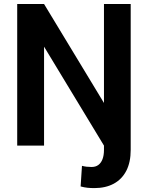

<svg xmlns="http://www.w3.org/2000/svg" viewBox="-20 -731 742 964"><path d="M66.4 -710.9H201.2V0H66.4ZM106.4 -653.3 201.2 -710.9 596.7 -57.6 502 0ZM502 -710.9H636.2V21.5Q636.2 83.5 614.3 126.2Q592.3 168.9 551.3 191.2Q510.3 213.4 453.6 213.4Q435.1 213.4 418.9 211.7Q402.8 210 384.8 205.1L391.6 101.6Q402.3 104.5 414.8 106Q427.2 107.4 439.9 107.4Q460 107.4 473.6 97.4Q487.3 87.4 494.6 68.4Q502 49.3 502 21.5Z"/></svg>

Font: Roboto SemiBold
Style: Regular
Weight: 600
Designer: Christian Robertson
Foundry: Google
Version: Version 3.009; 2024